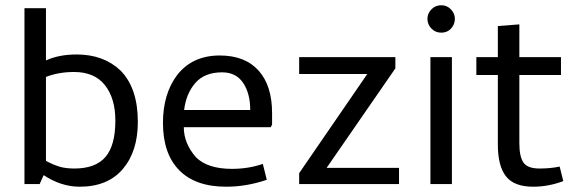

<svg xmlns="http://www.w3.org/2000/svg" viewBox="-20 -696 2172 726"><path d="M72.5 0V-665H153.8V-467.5Q202.5 -490 270 -490Q371.2 -490 435 -430Q501.2 -363.8 501.2 -235Q501.2 -123.8 444.4 -56.9Q387.5 10 281.2 10Q211.2 10 145 -33.8L130 0ZM416.2 -240Q416.2 -323.8 376.9 -373.8Q337.5 -423.8 260 -423.8Q201.2 -423.8 153.8 -405V-87.5Q182.5 -72.5 205.6 -65.6Q228.8 -58.8 261.2 -58.8Q341.2 -58.8 378.8 -102.5Q416.2 -146.2 416.2 -240Z M1008.8 -268.8V-225L1003.8 -215H675Q675 -153.8 721.2 -101.2Q765 -57.5 857.5 -57.5Q918.8 -57.5 973.8 -76.2L988.8 -16.2Q912.5 10 835 10Q718.8 10 657.5 -52.5Q596.2 -115 596.2 -231.2Q596.2 -341.2 650 -412.5Q707.5 -486.2 811.2 -486.2Q906.2 -486.2 957.5 -429.4Q1008.8 -372.5 1008.8 -268.8ZM820 -422.5Q753.8 -422.5 718.8 -382.5Q683.8 -342.5 676.2 -280H926.2Q926.2 -342.5 899.4 -382.5Q872.5 -422.5 820 -422.5Z M1475 -437.5 1215 -61.2H1488.8V0H1111.2V-41.2L1368.8 -416.2H1111.2V-480H1475Z M1596.2 -625Q1596.2 -645 1611.2 -660.6Q1626.2 -676.2 1648.8 -676.2Q1670 -676.2 1685 -660.6Q1700 -645 1700 -625Q1700 -603.8 1685.6 -588.1Q1671.2 -572.5 1648.8 -572.5Q1626.2 -572.5 1611.2 -588.1Q1596.2 -603.8 1596.2 -625ZM1688.8 0H1607.5V-480H1688.8Z M1862.5 -148.8V-412.5H1781.2V-480H1862.5V-597.5L1943.8 -603.8V-480H2101.2V-412.5H1943.8V-153.8Q1943.8 -103.8 1959.4 -81.2Q1975 -58.8 2020 -58.8Q2062.5 -58.8 2096.2 -66.2L2110 -11.2Q2053.8 10 1996.2 10Q1923.8 10 1893.1 -29.4Q1862.5 -68.8 1862.5 -148.8Z"/></svg>

Font: Cambay
Style: Regular
Weight: 400
Designer: Pooja Saxena
Foundry: Pooja Saxena
Version: Version 1.181;PS 001.181;hotconv 1.0.70;makeotf.lib2.5.58329